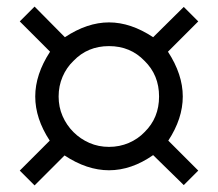

<svg xmlns="http://www.w3.org/2000/svg" viewBox="-20 -630 662 583"><path d="M582 -112 538 -68 445 -159Q379 -113 311 -113Q244 -113 176 -158L85 -67L40 -112L131 -203Q87 -270 87 -337Q87 -404 132 -473L40 -565L85 -610L177 -517Q245 -562 311 -562Q377 -562 445 -517L538 -609L582 -565L490 -473Q535 -404 535 -337Q535 -270 491 -203ZM419 -445Q376 -490 311 -490Q246 -490 203 -445Q182 -425 170 -397Q158 -369 158 -337Q158 -305 170 -277.5Q182 -250 203 -229Q224 -208 251.5 -196Q279 -184 311 -184Q343 -184 371 -196Q399 -208 419 -229Q463 -272 463 -337Q463 -402 419 -445Z"/></svg>

Font: Kulim Park
Style: Regular
Weight: 400
Designer: Noponies / Dale Sattler
Foundry: Noponies
Version: Version 1.000; ttfautohint (v1.8.3)